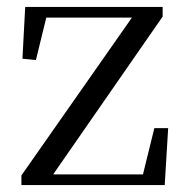

<svg xmlns="http://www.w3.org/2000/svg" viewBox="-20 -536 538 556"><path d="M42 0H457L467 -165H427L394 -31H134L451 -488V-516H53L45 -366L84 -362L114 -485H362L42 -28Z"/></svg>

Font: Noto Serif CJK TC
Style: Regular
Weight: 400
Designer: Ryoko NISHIZUKA 西塚涼子 (kana & ideographs); Frank Grießhammer (Latin, Greek & Cyrillic); Wenlong ZHANG 张文龙 (bopomofo); San
Foundry: Adobe
Version: Version 2.001;hotconv 1.1.0;makeotfexe 2.6.0